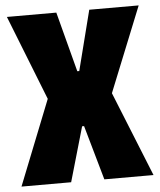

<svg xmlns="http://www.w3.org/2000/svg" viewBox="-51 -734 648 778"><g transform="rotate(-5 273.5 -345.0)"><path d="M142 -345 6 -690H207L271 -446H279L341 -690H542L403 -345L542 0H342L279 -222H271L207 0H5Z"/></g></svg>

Font: Decalotype Black
Style: Regular
Weight: 900
Designer: Alfredo Marco Pradil
Foundry: Alfredo Marco Pradil
Version: Version 1.0